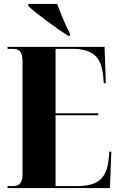

<svg xmlns="http://www.w3.org/2000/svg" viewBox="-20 -951 603 971"><path d="M324 -770H334V-780C312 -821 286 -886 269 -931H123V-921C158 -886 265 -808 324 -770ZM18 0H536L543 -184H533L530 -151C521 -49 476 -10 370 -10H261V-368H477V-378H261V-704H342C449 -704 493 -665 502 -564L505 -530H515L509 -714H18V-704H43C72 -704 94 -696 94 -639V-70C94 -17 71 -10 43 -10H18Z"/></svg>

Font: Noto Serif Display ExtraCondensed Black
Style: Regular
Weight: 900
Width: 2
Designer: Monotype Design Team
Foundry: Monotype Imaging Inc.
Version: Version 2.009